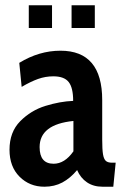

<svg xmlns="http://www.w3.org/2000/svg" viewBox="-20 -697 467 727"><path d="M16 -130Q16 -197 56.5 -238Q97 -279 152 -296Q207 -313 257 -315Q257 -365 240 -386.5Q223 -408 182 -408Q152 -408 124 -398Q96 -388 62 -368L53 -459Q128 -505 209 -505Q367 -505 367 -318V-169Q367 -131 370 -113Q373 -95 380.5 -88Q388 -81 404 -81H418L409 10H368Q334 10 309.5 -6.5Q285 -23 272 -53Q246 -22 216 -6Q186 10 148 10Q92 10 54 -28Q16 -66 16 -130ZM258 -124V-239Q130 -226 130 -140Q130 -77 183 -77Q225 -77 258 -124ZM89 -677H177V-591H89ZM251 -677H339V-591H251Z"/></svg>

Font: Cabin Condensed SemiBold
Style: Regular
Weight: 600
Width: 3
Designer: Pablo Impallari
Foundry: Pablo Impallari. http://www.impallari.com Igino Marini. http://www.ikern.com
Version: Version 2.001